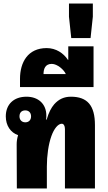

<svg xmlns="http://www.w3.org/2000/svg" viewBox="-20 -1074 615 1094"><path d="M76 0H247V-125C247 -187 256 -252 273 -299C288 -341 311 -369 332 -369C343 -369 350 -357 350 -339V0H521V-361C521 -473 478 -523 384 -523C345 -523 315 -509 289 -480C272 -460 258 -434 246 -393H242C244 -398 244 -403 244 -416C244 -481 199 -523 131 -523C59 -523 13 -480 13 -411C13 -358 41 -318 83 -304C77 -283 75 -268 75 -251ZM124 -377C105 -377 91 -390 91 -411C91 -433 104 -445 124 -445C144 -445 157 -432 157 -411C157 -390 144 -377 124 -377Z M94 -578H513V-810H369V-733H367C342 -771 299 -800 246 -800C138 -800 94 -718 94 -625ZM228 -652C228 -682 238 -710 275 -710C307 -710 345 -676 355 -652Z M386 -857H496L509 -979V-1054H373V-979Z"/></svg>

Font: Noto Sans Thai Looped UI Narrow Black
Style: Regular
Weight: 900
Width: 4
Designer: Cadson Demak Team
Foundry: Cadson Demak Co., Ltd.
Version: Version 1.000